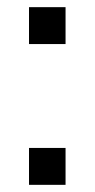

<svg xmlns="http://www.w3.org/2000/svg" viewBox="-20 -516 264 536"><path d="M61 0V-103H163V0ZM61 -393V-496H163V-393Z"/></svg>

Font: Host Grotesk Light
Style: Regular
Weight: 300
Designer: Doukan Karapınar
Foundry: Element Type
Version: Version 1.003